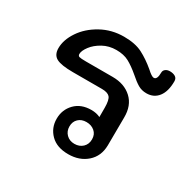

<svg xmlns="http://www.w3.org/2000/svg" viewBox="-134 -731 886 876"><g transform="rotate(30 309.0 -293.0)"><path d="M581 -527Q581 -474 558.5 -445Q536 -416 497 -416Q472 -416 452.5 -427.5Q433 -439 407 -462Q374 -490 347 -504.5Q320 -519 281 -519Q242 -519 210.5 -501.5Q179 -484 161 -460Q143 -436 143 -419Q143 -409 151 -406.5Q159 -404 186 -404H327Q389 -404 427.5 -368.5Q466 -333 465 -269L464 -122Q463 -65 424.5 -31Q386 3 327 3Q267 3 234 -30Q201 -63 201 -111Q201 -159 233 -192Q265 -225 319 -225Q346 -225 366 -215V-264Q366 -306 354 -319Q342 -332 312 -332H159Q97 -332 72 -345.5Q47 -359 47 -394Q47 -438 77.5 -483.5Q108 -529 162 -559Q216 -589 281 -589Q340 -589 378 -569.5Q416 -550 454 -518Q480 -494 491 -494Q509 -494 509 -532Q509 -543 518 -550Q527 -557 541 -557Q558 -557 569.5 -550Q581 -543 581 -527ZM388 -110Q388 -136 370.5 -151Q353 -166 327 -166Q301 -166 285 -150.5Q269 -135 269 -110Q269 -85 285.5 -68.5Q302 -52 328 -52Q354 -52 371 -68Q388 -84 388 -110Z"/></g></svg>

Font: Mali Medium
Style: Regular
Weight: 500
Version: Version 1.000; ttfautohint (v1.6)